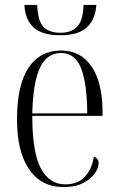

<svg xmlns="http://www.w3.org/2000/svg" viewBox="-20 -749 479 779"><path d="M224 -606Q151 -606 116.5 -637.5Q82 -669 79 -729H131Q133 -665 156 -640.5Q179 -616 225 -616Q270 -616 293.5 -641Q317 -666 319 -729H371Q367 -670 332.5 -638Q298 -606 224 -606ZM238 10Q148 10 98.5 -61.5Q49 -133 49 -263Q49 -404 95.5 -474Q142 -544 228 -544Q308 -544 352 -478.5Q396 -413 396 -296V-279H111Q111 -131 145.5 -66Q180 -1 245 -1Q293 -1 322 -29.5Q351 -58 361 -113Q380 -107 380 -87Q380 -67 364 -44.5Q348 -22 316.5 -6Q285 10 238 10ZM334 -289Q333 -412 308.5 -473Q284 -534 228 -534Q170 -534 142 -474Q114 -414 111 -289Z"/></svg>

Font: Noto Serif Display Condensed Light
Style: Regular
Weight: 300
Width: 3
Designer: Monotype Design Team
Foundry: Monotype Imaging Inc.
Version: Version 2.009